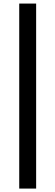

<svg xmlns="http://www.w3.org/2000/svg" viewBox="-20 -863 313 1087"><path d="M184.6 -842.8V204.6H88.9V-842.8Z"/></svg>

Font: Ufes Sans Medium
Style: Regular
Weight: 500
Designer: Ricardo Esteves & Filipe Motta
Foundry: ProDesignUfes - Ricardo Esteves, Filipe Motta (This is a derivative work, based on Roboto family, by Christian Robertson
Version: Version 2.0